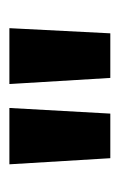

<svg xmlns="http://www.w3.org/2000/svg" viewBox="57 -852 255 409"><g transform="rotate(-90 184.5 -647.5)"><path d="M223 -540 210 -755H329L318 -540ZM52 -540 39 -755H159L147 -540Z"/></g></svg>

Font: DM Sans 20pt ExtraBold
Style: Regular
Weight: 800
Version: Version 4.004;gftools[0.9.30]